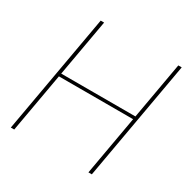

<svg xmlns="http://www.w3.org/2000/svg" viewBox="-160 -838 952 977"><g transform="rotate(30 316.0 -350.0)"><path d="M488 0 612 -700H632L508 0ZM32 0 156 -700H176L52 0ZM100 -348 103 -366H569L566 -348Z"/></g></svg>

Font: DM Sans 10pt Thin
Style: Italic
Weight: 250
Italic angle: -10°
Version: Version 4.004;gftools[0.9.30]